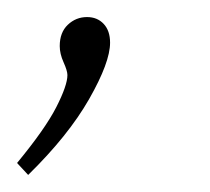

<svg xmlns="http://www.w3.org/2000/svg" viewBox="-53 -81 246 225"><path d="M49 -61Q61 -61 68.5 -53Q76 -45 76 -31Q76 -8 51.5 35Q27 78 -20 124L-33 110Q0 70 13 44.5Q26 19 26 7Q26 2 21.5 -8Q17 -18 17 -27Q17 -43 26.5 -52Q36 -61 49 -61Z"/></svg>

Font: Bitter Pro ExtraLight
Style: Italic
Weight: 275
Italic angle: -9°
Designer: Sol Matas, and Bitter project Authors
Foundry: Sol Matas
Version: Version 1.010